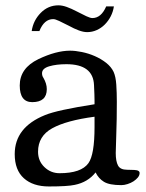

<svg xmlns="http://www.w3.org/2000/svg" viewBox="-20 -671 537 707"><path d="M332 -36.1Q303.7 0 254.9 9.8Q228.5 15.6 160.2 15.6Q101.6 15.6 67.9 -14.6Q34.2 -44.9 34.2 -103.5Q34.2 -202.1 145.5 -247.1Q168.9 -256.8 214.4 -266.6Q259.8 -276.4 328.1 -287.1V-300.8Q328.1 -310.5 327.6 -324.2Q327.1 -337.9 326.2 -357.4Q323.2 -434.6 224.6 -434.6Q187.5 -434.6 161.1 -426.8Q134.8 -418.9 134.8 -401.4Q134.8 -391.6 139.6 -384.8Q152.3 -363.3 152.3 -342.8Q152.3 -294.9 98.6 -294.9Q52.7 -294.9 52.7 -356.4Q52.7 -419.9 121.1 -453.1Q186.5 -484.4 238.3 -484.4Q256.8 -484.4 281.2 -479.5Q305.7 -474.6 329.1 -464.4Q352.5 -454.1 371.1 -439.5Q389.6 -424.8 398.4 -406.2Q406.2 -388.7 408.2 -359.4Q410.2 -330.1 410.2 -295.9Q410.2 -228.5 408.2 -176.3Q406.2 -124 406.2 -107.4Q406.2 -77.1 414.6 -61.5Q422.9 -45.9 448.2 -45.9Q480.5 -45.9 487.3 -43Q494.1 -40 494.1 -34.2Q494.1 -25.4 487.8 -17.6Q481.4 -9.8 471.7 -3.4Q461.9 2.9 449.7 6.8Q437.5 10.7 426.8 10.7Q382.8 10.7 362.8 -1.5Q342.8 -13.7 332 -36.1ZM328.1 -241.2Q224.6 -227.5 172.4 -198.7Q120.1 -169.9 120.1 -112.3Q120.1 -78.1 143.6 -55.7Q167 -33.2 199.2 -33.2Q279.3 -33.2 305.7 -70.3Q328.1 -101.6 328.1 -203.1ZM96.7 -556.6Q102.5 -595.7 129.9 -623.5Q157.2 -651.4 195.3 -651.4Q209 -651.4 225.6 -645.5Q242.2 -639.6 262.7 -628.9Q283.2 -618.2 297.9 -611.3Q312.5 -604.5 320.3 -604.5Q352.5 -604.5 371.1 -647.5H399.4Q396.5 -627.9 387.7 -610.8Q378.9 -593.8 365.7 -580.6Q352.5 -567.4 335.9 -560.1Q319.3 -552.7 300.8 -552.7Q287.1 -552.7 270 -559.1Q252.9 -565.4 233.4 -576.2Q211.9 -586.9 197.8 -593.8Q183.6 -600.6 175.8 -600.6Q142.6 -600.6 125 -556.6Z"/></svg>

Font: Subtext
Style: Regular
Weight: 400
Designer: Christopher J. Fynn
Foundry: Christopher J. Fynn for DDC
Version: Version 1.000 preliminary